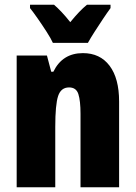

<svg xmlns="http://www.w3.org/2000/svg" viewBox="-20 -786 569 806"><path d="M328 -563Q400 -563 440 -510Q480 -457 480 -360V0H318V-308Q318 -363 309 -391Q300 -419 270 -419Q236 -419 224 -383Q212 -347 212 -253V0H50V-553H177L195 -485H204Q242 -563 328 -563ZM202 -606Q194 -624 176 -652Q158 -680 138.5 -708Q119 -736 106 -752V-766H207Q222 -753 239 -735Q256 -717 275 -693Q315 -742 345 -766H444V-752Q430 -733 412 -706Q394 -679 377 -652.5Q360 -626 349 -606Z"/></svg>

Font: Noto Sans Sinhala ExtraCondensed Black
Style: Regular
Weight: 900
Width: 2
Designer: Jelle Bosma - Monotype Design Team
Foundry: Monotype Imaging Inc.
Version: Version 2.006; ttfautohint (v1.8.4.7-5d5b)